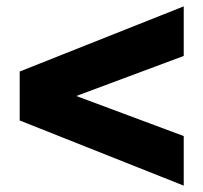

<svg xmlns="http://www.w3.org/2000/svg" viewBox="-20 -692 640 604"><path d="M42 -467 558 -672V-516L220 -390L558 -264V-108L42 -313Z"/></svg>

Font: Cooper Hewitt
Style: Bold
Weight: 711
Designer: Village Type and Design LLC
Foundry: Cooper Hewitt Smithsonian Design Museum
Version: 1.000